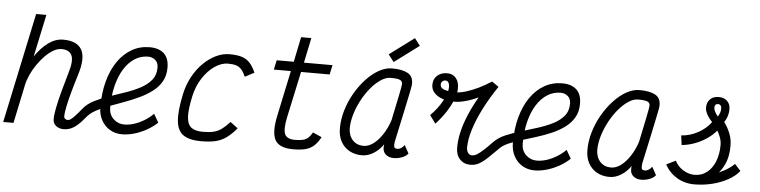

<svg xmlns="http://www.w3.org/2000/svg" viewBox="-60 -1121 5509 1391"><g transform="rotate(5 2695.0 -425.5)"><path d="M586.5 -88Q552.5 -45.5 525 -23.2Q497.5 -1 475 6.5Q452.5 14 432 14Q396 14 374 -4.5Q352 -23 352.5 -53Q352 -81.5 361.8 -132.5Q371.5 -183.5 389.8 -252Q408 -320.5 431.5 -400Q457.5 -486 439.8 -524.5Q422 -563 365 -563Q337 -563 306.8 -545.8Q276.5 -528.5 247.2 -498.8Q218 -469 192.8 -432.5Q167.5 -396 149.5 -356.8Q131.5 -317.5 124 -281.5L65 0H-10L159.5 -800H234L168.5 -491.5Q211 -555.5 263.2 -593.8Q315.5 -632 371 -632Q472 -632 505.8 -573Q539.5 -514 502 -392.5Q480.5 -323.5 463.5 -261.8Q446.5 -200 436.8 -152.8Q427 -105.5 426.5 -79Q427 -68 435 -61.5Q443 -55 455 -55Q463.5 -55 474 -61.5Q484.5 -68 503.5 -87.8Q522.5 -107.5 554.5 -147Q583 -182.5 631.8 -207.2Q680.5 -232 738.8 -251.8Q797 -271.5 855 -291.5Q913 -311.5 961.8 -337.2Q1010.5 -363 1040 -399.5Q1069.5 -436 1069.5 -489.5Q1069.5 -525.5 1047.5 -544.2Q1025.5 -563 995 -563Q942.5 -563 898.2 -534.8Q854 -506.5 821.5 -454.8Q789 -403 771 -331Q753 -259 753 -171.5Q753 -121 786 -89.5Q819 -58 865 -58Q900 -58 937.8 -70.2Q975.5 -82.5 1011.2 -104.5Q1047 -126.5 1074 -154.5L1109.5 -93Q1076 -61 1032.5 -36.8Q989 -12.5 942.8 0.8Q896.5 14 854 14Q804.5 14 765.5 -9.5Q726.5 -33 704 -74.8Q681.5 -116.5 681.5 -170.5Q681.5 -273.5 704.5 -358Q727.5 -442.5 770 -503.8Q812.5 -565 871 -598.5Q929.5 -632 1001 -632Q1067.5 -632 1104.5 -598.2Q1141.5 -564.5 1141.5 -495Q1141.5 -437 1117 -394.5Q1092.5 -352 1050.8 -320.5Q1009 -289 957.2 -264.8Q905.5 -240.5 850.5 -220.5Q795.5 -200.5 743.8 -181.2Q692 -162 651 -139.5Q610 -117 586.5 -88Z M1631 -143.5 1686 -102Q1648.5 -57.5 1613.2 -32Q1578 -6.5 1535 3.8Q1492 14 1430 14Q1344.5 14 1300.5 -16.5Q1256.5 -47 1250 -118.5Q1243.5 -190 1269.5 -313Q1284.5 -383 1316 -441.2Q1347.5 -499.5 1390.2 -542Q1433 -584.5 1482.2 -608.2Q1531.5 -632 1582 -632Q1635.5 -632 1670.5 -621Q1705.5 -610 1729.2 -584.2Q1753 -558.5 1772 -514L1705 -479Q1690.5 -512 1674 -530.5Q1657.5 -549 1634.5 -556Q1611.5 -563 1576 -563Q1528 -563 1479.5 -529.8Q1431 -496.5 1393 -438.5Q1355 -380.5 1338.5 -305Q1317.5 -208.5 1320.5 -154Q1323.5 -99.5 1352 -77.2Q1380.5 -55 1436 -55Q1484 -55 1515.5 -62.8Q1547 -70.5 1573.2 -89.8Q1599.5 -109 1631 -143.5Z M2101 14Q1998 14 1968 -40.2Q1938 -94.5 1964 -217.5L2034 -549H1910L1925 -618H2049L2086.5 -800H2161L2123 -618H2331L2316 -549H2108L2036 -213.5Q2017.5 -126 2032.5 -90.5Q2047.5 -55 2107 -55Q2144 -55 2166.5 -61Q2189 -67 2204 -81.5Q2219 -96 2232.5 -120L2297.5 -91Q2275.5 -50.5 2250 -27.5Q2224.5 -4.5 2189 4.8Q2153.5 14 2101 14Z M2902.5 -87 2935 -28Q2921.5 -9 2891.5 2.5Q2861.5 14 2831 14Q2796 14 2774.5 -4Q2753 -22 2752 -49Q2751.5 -58 2752 -67.8Q2752.5 -77.5 2755 -81.5Q2726 -37.5 2684.2 -11.8Q2642.5 14 2600 14Q2547 14 2507 -8.8Q2467 -31.5 2445.2 -72.5Q2423.5 -113.5 2424 -168Q2424 -232 2443.5 -298Q2463 -364 2497.5 -423.8Q2532 -483.5 2575.5 -530.5Q2619 -577.5 2667.5 -604.8Q2716 -632 2763 -632Q2836 -632 2876.2 -610.5Q2916.5 -589 2916.5 -536Q2917 -531.5 2915.5 -520Q2914 -508.5 2908.8 -483.2Q2903.5 -458 2894 -411.5Q2884.5 -365 2868.5 -290.8Q2852.5 -216.5 2829 -107.5Q2825 -82 2827.5 -68.5Q2830 -55 2854 -55Q2866 -55 2879.2 -63.8Q2892.5 -72.5 2902.5 -87ZM2605 -55Q2641 -55 2676.5 -81.2Q2712 -107.5 2742.2 -153.8Q2772.5 -200 2791.5 -258Q2814.5 -367 2829.2 -438.8Q2844 -510.5 2844.5 -526.5Q2844 -548 2824.5 -555.5Q2805 -563 2758 -563Q2725 -563 2688.8 -539.2Q2652.5 -515.5 2618 -474.8Q2583.5 -434 2556 -383.2Q2528.5 -332.5 2512 -278.2Q2495.5 -224 2495 -173Q2496 -120 2526.2 -87.5Q2556.5 -55 2605 -55ZM2770 -679 2729.5 -731.5 2909 -865 2949 -812.5Z M3540.5 -166Q3571.5 -198 3622 -219.8Q3672.5 -241.5 3732.2 -259.2Q3792 -277 3851.2 -295.8Q3910.5 -314.5 3960 -339.2Q4009.5 -364 4039.5 -400Q4069.5 -436 4069.5 -489.5Q4069.5 -525.5 4047.5 -544.2Q4025.5 -563 3995 -563Q3942.5 -563 3898.2 -534.8Q3854 -506.5 3821.5 -454.8Q3789 -403 3771 -331Q3753 -259 3753 -171.5Q3753 -121 3786 -89.5Q3819 -58 3865 -58Q3900 -58 3937.8 -70.2Q3975.5 -82.5 4011.2 -104.5Q4047 -126.5 4074 -154.5L4109.5 -93Q4076 -61 4032.5 -36.8Q3989 -12.5 3942.8 0.8Q3896.5 14 3854 14Q3804.5 14 3765.5 -9.5Q3726.5 -33 3704 -74.8Q3681.5 -116.5 3681.5 -170.5Q3681.5 -273.5 3704.5 -358Q3727.5 -442.5 3770 -503.8Q3812.5 -565 3871 -598.5Q3929.5 -632 4001 -632Q4067.5 -632 4104.5 -598.2Q4141.5 -564.5 4141.5 -495Q4141.5 -437 4117 -395Q4092.5 -353 4050.5 -322.2Q4008.5 -291.5 3957 -269.2Q3905.5 -247 3850.5 -229.8Q3795.5 -212.5 3744.5 -197Q3693.5 -181.5 3653 -164.2Q3612.5 -147 3590 -125Q3546 -80.5 3513.2 -49.5Q3480.5 -18.5 3451.5 -2.2Q3422.5 14 3389 14Q3340.5 14 3311.2 -17.8Q3282 -49.5 3282.5 -101Q3282 -155 3296.2 -216.2Q3310.5 -277.5 3338.5 -343.8Q3366.5 -410 3406 -477.5Q3359.5 -455.5 3313.5 -443.2Q3267.5 -431 3235 -431Q3157.5 -431 3110.5 -461Q3063.5 -491 3064 -539Q3063 -580 3091.2 -606Q3119.5 -632 3165 -632Q3204.5 -632 3228 -604Q3251.5 -576 3250.5 -530Q3251 -496 3233.8 -450.8Q3216.5 -405.5 3184.8 -356.5Q3153 -307.5 3110 -260.5L3067 -319Q3120.5 -373 3153 -432.2Q3185.5 -491.5 3185.5 -533.5Q3185.5 -553.5 3178 -566Q3170.5 -578.5 3156 -578.5Q3142.5 -578.5 3133.2 -569.5Q3124 -560.5 3124 -546.5Q3124 -521 3156 -510.5Q3188 -500 3240 -500Q3270 -500 3311.8 -512.8Q3353.5 -525.5 3400.8 -548.2Q3448 -571 3493 -600.5L3542.5 -566Q3486 -483 3443.5 -400.2Q3401 -317.5 3377.5 -242.2Q3354 -167 3354 -106Q3355 -83 3366 -69Q3377 -55 3394 -55Q3411 -55 3429.5 -65.8Q3448 -76.5 3474.5 -100.8Q3501 -125 3540.5 -166Z M4702.5 -87 4735 -28Q4721.5 -9 4691.5 2.5Q4661.5 14 4631 14Q4596 14 4574.5 -4Q4553 -22 4552 -49Q4551.5 -58 4552 -67.8Q4552.5 -77.5 4555 -81.5Q4526 -37.5 4484.2 -11.8Q4442.5 14 4400 14Q4347 14 4307 -8.8Q4267 -31.5 4245.2 -72.5Q4223.5 -113.5 4224 -168Q4224 -232 4243.5 -298Q4263 -364 4297.5 -423.8Q4332 -483.5 4375.5 -530.5Q4419 -577.5 4467.5 -604.8Q4516 -632 4563 -632Q4636 -632 4676.2 -610.5Q4716.5 -589 4716.5 -536Q4717 -531.5 4715.5 -520Q4714 -508.5 4708.8 -483.2Q4703.5 -458 4694 -411.5Q4684.5 -365 4668.5 -290.8Q4652.5 -216.5 4629 -107.5Q4625 -82 4627.5 -68.5Q4630 -55 4654 -55Q4666 -55 4679.2 -63.8Q4692.5 -72.5 4702.5 -87ZM4405 -55Q4441 -55 4476.5 -81.2Q4512 -107.5 4542.2 -153.8Q4572.5 -200 4591.5 -258Q4614.5 -367 4629.2 -438.8Q4644 -510.5 4644.5 -526.5Q4644 -548 4624.5 -555.5Q4605 -563 4558 -563Q4525 -563 4488.8 -539.2Q4452.5 -515.5 4418 -474.8Q4383.5 -434 4356 -383.2Q4328.5 -332.5 4312 -278.2Q4295.5 -224 4295 -173Q4296 -120 4326.2 -87.5Q4356.5 -55 4405 -55Z M5017 14Q4945.5 14 4889 -20.2Q4832.5 -54.5 4802 -112.5L4869 -145.5Q4889 -104.5 4929.2 -79.8Q4969.5 -55 5012 -55Q5065 -55 5103 -85.5Q5141 -116 5161.5 -168.2Q5182 -220.5 5182 -285.5Q5181.5 -315.5 5172.2 -341Q5163 -366.5 5149.5 -388.5Q5120.5 -354 5079.8 -326.8Q5039 -299.5 4992.8 -282.8Q4946.5 -266 4901 -262L4891.5 -331Q4954 -334.5 5013 -366.5Q5072 -398.5 5106.5 -447Q5082 -471.5 5067.2 -499.5Q5052.5 -527.5 5053.5 -548Q5053 -585 5076 -608.5Q5099 -632 5138 -632Q5178 -632 5200.8 -609.5Q5223.5 -587 5223.5 -550Q5224.5 -531 5217.2 -504.8Q5210 -478.5 5193.5 -455Q5220 -420.5 5237.5 -376.5Q5255 -332.5 5254 -284.5Q5254 -225.5 5238.5 -178Q5223 -130.5 5187.5 -87.5Q5206.5 -96 5227 -107.2Q5247.5 -118.5 5266.5 -132Q5285.5 -145.5 5298 -159.5L5341.5 -112Q5312.5 -74.5 5261.2 -46Q5210 -17.5 5146.8 -1.8Q5083.5 14 5017 14ZM5144 -490Q5155 -508 5159 -521.2Q5163 -534.5 5163.5 -545.5Q5164.5 -561.5 5158 -570.8Q5151.5 -580 5138 -580.5Q5127 -581 5120.2 -573.8Q5113.5 -566.5 5113.5 -554Q5113.5 -538.5 5121.5 -523.8Q5129.5 -509 5144 -490Z"/></g></svg>

Font: Victor Mono Thin
Style: Italic
Weight: 100
Italic angle: -12°
Monospace: yes
Designer: Rune Bjørnerås
Version: Version 1.561;gftools[0.9.30]